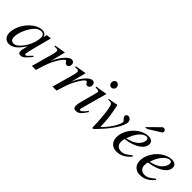

<svg xmlns="http://www.w3.org/2000/svg" viewBox="152 -1611 2575 2575"><g transform="rotate(45 1440.0 -323.0)"><path d="M365 -361C365 -290 335 -204 288 -136C258 -93 211 -38 161 -38C125 -38 101 -57 101 -112C101 -175 136 -264 178 -327C220 -388 264 -419 309 -419C344 -419 365 -396 365 -361ZM463 -111 436 -82C406 -49 393 -41 384 -41C376 -41 370 -47 370 -54C370 -74 412 -246 459 -417C462 -427 463 -429 465 -438L458 -441L397 -434L394 -431L383 -383C375 -420 346 -441 303 -441C170 -441 17 -260 17 -105C17 -29 61 11 117 11C187 11 245 -33 320 -146C299 -64 297 -56 297 -31C297 -2 309 10 337 10C377 10 401 -9 476 -100Z M677 -223 732 -439 729 -441C657 -428 646 -426 574 -414V-397C589 -399 597 -400 605 -400C625 -400 643 -395 643 -374C643 -353 641 -344 627 -292L546 0H622C672 -168 690 -208 733 -282C769 -343 797 -376 815 -376C822 -376 825 -372 831 -362C840 -347 848 -336 866 -336C896 -336 913 -360 913 -390C913 -420 894 -441 866 -441C843 -441 813 -423 787 -396C746 -353 712 -300 693 -258Z M1069 -223 1124 -439 1121 -441C1049 -428 1038 -426 966 -414V-397C981 -399 989 -400 997 -400C1017 -400 1035 -395 1035 -374C1035 -353 1033 -344 1019 -292L938 0H1014C1064 -168 1082 -208 1125 -282C1161 -343 1189 -376 1207 -376C1214 -376 1217 -372 1223 -362C1232 -347 1240 -336 1258 -336C1288 -336 1305 -360 1305 -390C1305 -420 1286 -441 1258 -441C1235 -441 1205 -423 1179 -396C1138 -353 1104 -300 1085 -258Z M1512 -114C1469 -57 1445 -36 1428 -36C1420 -36 1414 -41 1414 -51C1414 -65 1419 -78 1424 -95L1518 -438L1514 -441C1413 -422 1393 -419 1354 -416V-400C1408 -399 1418 -396 1418 -376C1418 -368 1414 -350 1409 -332L1361 -155C1346 -99 1339 -64 1339 -44C1339 -7 1355 11 1388 11C1438 11 1470 -19 1525 -103ZM1554 -599C1554 -628 1531 -654 1504 -654C1477 -654 1457 -632 1457 -601C1457 -569 1476 -548 1505 -548C1531 -548 1554 -571 1554 -599Z M1775 -70C1769 -205 1763 -260 1750 -327C1729 -435 1729 -441 1720 -441C1715 -441 1708 -440 1700 -437C1668 -430 1633 -423 1588 -416V-403C1599 -404 1609 -404 1619 -404C1656 -404 1667 -387 1680 -311C1693 -235 1704 -102 1704 -33V-9C1704 8 1707 18 1713 18C1730 18 1757 -15 1812 -74C1830 -93 1886 -157 1931 -227C1966 -281 1994 -339 1994 -382C1994 -409 1971 -441 1938 -441C1917 -441 1900 -428 1900 -407C1900 -391 1907 -378 1925 -362C1938 -350 1943 -343 1943 -333C1943 -286 1878 -176 1806 -102Z M2200 -494H2235L2406 -600C2418 -607 2423 -616 2423 -628C2423 -648 2407 -664 2387 -664C2377 -664 2369 -661 2362 -654ZM2144 -252C2178 -341 2246 -418 2303 -418C2331 -418 2338 -403 2338 -379C2338 -348 2319 -312 2288 -282C2251 -247 2213 -229 2127 -208ZM2350 -109C2278 -50 2247 -34 2203 -34C2147 -34 2110 -70 2110 -125C2110 -140 2110 -166 2120 -186C2299 -209 2404 -287 2404 -373C2404 -415 2375 -441 2322 -441C2172 -441 2023 -281 2023 -126C2023 -43 2077 11 2158 11C2241 11 2305 -27 2362 -97Z M2588 -252C2622 -341 2690 -418 2747 -418C2775 -418 2782 -403 2782 -379C2782 -348 2763 -312 2732 -282C2695 -247 2657 -229 2571 -208ZM2794 -109C2722 -50 2691 -34 2647 -34C2591 -34 2554 -70 2554 -125C2554 -140 2554 -166 2564 -186C2743 -209 2848 -287 2848 -373C2848 -415 2819 -441 2766 -441C2616 -441 2467 -281 2467 -126C2467 -43 2521 11 2602 11C2685 11 2749 -27 2806 -97Z"/></g></svg>

Font: XITS
Style: Italic
Weight: 400
Italic angle: -16.33°
Designer: MicroPress Inc., with final additions and corrections provided by Coen Hoffman, Elsevier (retired)
Version: Version 1.302